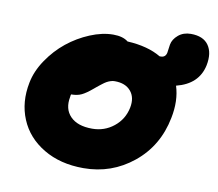

<svg xmlns="http://www.w3.org/2000/svg" viewBox="-70 -672 870 766"><g transform="rotate(10 365.0 -289.0)"><path d="M314 12.2Q219.7 12.2 151.6 -28.6Q83.5 -69.3 55.2 -137.5Q26.9 -205.6 43 -286.1Q52.2 -334 83.3 -379.9Q114.3 -425.8 155.5 -459Q196.8 -492.2 246.1 -512.7Q295.4 -533.2 339.8 -533.2Q378.9 -533.2 399.9 -516.1Q482.9 -511.7 536.1 -480H541Q559.6 -480 564 -499Q565.4 -505.9 566.4 -516.1Q567.4 -526.4 568.8 -533.2Q572.8 -555.2 593.3 -572.5Q613.8 -589.8 644 -589.8Q694.3 -589.8 715.8 -559.1Q737.3 -528.3 727.1 -477.1Q710.4 -398.4 621.1 -376Q639.6 -317.9 625 -246.1Q602.1 -129.4 514.9 -58.6Q427.7 12.2 314 12.2ZM212.9 -258.8Q203.1 -209 232.2 -179Q261.2 -148.9 320.8 -148.9Q370.6 -148.9 408.4 -179.2Q446.3 -209.5 456.1 -257.8Q464.4 -299.8 442.6 -325.4Q420.9 -351.1 377.9 -351.1Q373.5 -351.1 369.4 -350.6Q365.2 -350.1 360.8 -348.4Q356.4 -346.7 353.3 -345.7Q350.1 -344.7 345 -341.6Q339.8 -338.4 337.2 -336.7Q334.5 -335 328.6 -330.3Q322.8 -325.7 320.1 -323.7Q317.4 -321.8 310.1 -315.7Q302.7 -309.6 299.8 -307.1Q273.9 -285.2 256.6 -277.1Q239.3 -269 215.8 -269H214.8Q212.9 -263.2 212.9 -258.8Z"/></g></svg>

Font: Shantell Sans Normal
Style: Italic
Weight: 800
Italic angle: -11.31°
Designer: Stephen Nixon, Anya Danilova, Shantell Martin
Foundry: Arrow Type
Version: Version 1.006;[559af2be0]